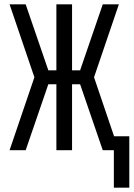

<svg xmlns="http://www.w3.org/2000/svg" viewBox="-20 -690 614 882"><path d="M503 172V0H452L348 -303H311V0H239V-303H202L98 0H24L138 -335L24 -670H98L202 -367H239V-670H311V-367H348L452 -670H526L412 -335L504 -64H574V172Z"/></svg>

Font: Lode Term
Style: Regular
Weight: 400
Monospace: yes
Designer: Belleve Invis
Foundry: Belleve Invis
Version: Version 29.2.0